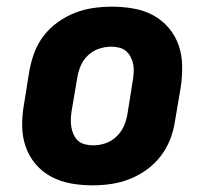

<svg xmlns="http://www.w3.org/2000/svg" viewBox="-20 -548 640 576"><path d="M258 8Q225 8 193.5 2.5Q162 -3 134.5 -17.5Q107 -32 87 -55.5Q67 -79 57 -108Q47 -137 46.5 -169.5Q46 -202 52 -235L68 -335Q73 -363 83 -390Q93 -417 111 -440.5Q129 -464 153.5 -481.5Q178 -499 205 -509.5Q232 -520 260 -524Q288 -528 316 -528Q348 -528 380 -522.5Q412 -517 439 -502.5Q466 -488 486 -464.5Q506 -441 516 -412Q526 -383 526.5 -350.5Q527 -318 522 -285L505 -185Q501 -157 490.5 -130Q480 -103 462 -79.5Q444 -56 419.5 -38.5Q395 -21 368 -10.5Q341 0 313 4Q285 8 258 8ZM260 -112Q278 -112 296 -118Q314 -124 328.5 -137.5Q343 -151 351 -168.5Q359 -186 362 -204L378 -304Q380 -317 381 -329.5Q382 -342 380 -353.5Q378 -365 372.5 -376Q367 -387 358.5 -394.5Q350 -402 338 -405Q326 -408 314 -408Q296 -408 277.5 -402Q259 -396 244.5 -382.5Q230 -369 222.5 -351.5Q215 -334 212 -316L195 -216Q193 -203 192.5 -190.5Q192 -178 194 -166.5Q196 -155 201 -144Q206 -133 214.5 -125.5Q223 -118 235 -115Q247 -112 260 -112Z"/></svg>

Font: Iosevka SS04 Hv Ex Obl
Style: Regular
Weight: 900
Width: 7
Italic angle: -9°
Monospace: yes
Designer: Belleve Invis
Foundry: Belleve Invis
Version: Version 19.0.0; ttfautohint (v1.8.4)